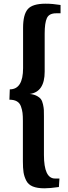

<svg xmlns="http://www.w3.org/2000/svg" viewBox="-20 -820 368 1040"><path d="M31 -280 33 -336Q105 -336 105 -451V-669Q105 -741 130.5 -770.5Q156 -800 227 -800Q265 -800 308 -793V-748H284Q246 -748 234 -722Q222 -696 222 -638V-432Q222 -322 141 -311Q163 -309 178.5 -301Q194 -293 201.5 -283Q209 -273 213 -254.5Q217 -236 217.5 -224.5Q218 -213 218 -190V19Q218 147 278 147H302L299 193Q251 200 221 200Q182 200 157.5 190Q133 180 122 158Q111 136 107.5 113.5Q104 91 104 54V-165Q104 -192 102 -208.5Q100 -225 93.5 -243.5Q87 -262 71.5 -271Q56 -280 31 -280Z"/></svg>

Font: Sansita
Style: Regular
Weight: 400
Designer: Pablo Cosgaya
Foundry: Omnibus-Type
Version: Version 1.006;hotconv 1.0.109;makeotfexe 2.5.65596